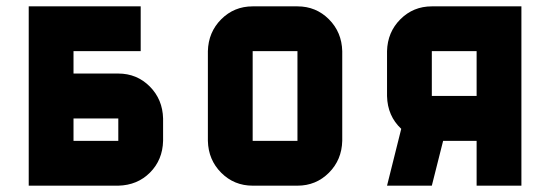

<svg xmlns="http://www.w3.org/2000/svg" viewBox="-20 -587 1739 607"><path d="M354 -141.6V-212.4H212.4V-141.6ZM354 -354.5Q412.6 -354.5 453.4 -313.7Q494.1 -272.9 495.6 -212.4V-141.6Q494.1 -81.5 454.3 -41.5Q414.6 -1.5 354 0H70.8V-566.9H424.8V-425.3H212.4V-354.5Z M920.4 -141.6V-425.3H778.8V-141.6ZM1062 -141.6Q1060.5 -81.5 1019.8 -40.8Q979 0 920.4 0H778.8Q720.2 0 679.4 -40.8Q638.7 -81.5 637.2 -141.6V-425.3Q638.7 -485.4 679.4 -526.1Q720.2 -566.9 778.8 -566.9H920.4Q979 -566.9 1019.8 -526.1Q1060.5 -485.4 1062 -425.3Z M1345.2 -283.7H1486.8V-425.3H1345.2ZM1345.2 -566.9H1628.4V0H1486.8V-141.6H1380.9L1345.2 0H1203.6L1248.5 -179.7Q1205.1 -220.2 1203.6 -283.2V-425.3Q1205.1 -485.4 1245.8 -526.1Q1286.6 -566.9 1345.2 -566.9Z"/></svg>

Font: Blazma
Style: Regular
Weight: 400
Designer: GGBotNet
Version: 1.00